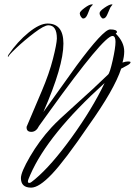

<svg xmlns="http://www.w3.org/2000/svg" viewBox="-20 -610 619 881"><path d="M542 -323Q557 -328 568 -328Q579 -328 579 -324.5Q579 -321 574.5 -317Q570 -313 564 -310Q544 -299 536 -295Q505 -200 386 -33Q277 127 218 189Q159 251 123 251Q76 251 76 207Q76 180 118 108Q160 36 216 -25Q243 -55 326 -129Q409 -203 476 -268Q484 -275 497 -333Q510 -391 510 -418Q510 -445 496 -445Q456 -445 208 -100L159 -32Q146 -5 124 -5Q102 -5 102 -25V-28L172 -193Q206 -273 223 -340Q240 -407 241 -433Q241 -494 202 -494Q183 -494 137.5 -459.5Q92 -425 55 -390Q18 -355 18 -349H19Q16 -349 16 -351.5Q16 -354 19 -359Q60 -419 111 -460.5Q162 -502 198 -502Q271 -502 271 -410Q271 -306 179 -96L330 -307Q454 -475 485.5 -475Q517 -475 517 -462Q516 -460 511 -456Q550 -417 550 -374Q550 -350 542 -323ZM119 192Q108 216 108 222.5Q108 229 113 229Q113 229 117 229Q121 229 141 212Q216 149 309.5 19.5Q403 -110 460 -229Q200 6 119 192ZM453 -525Q448 -525 442.5 -533Q437 -541 437 -550Q437 -559 459.5 -574.5Q482 -590 493 -590L496 -589V-588Q492 -584 486 -575L473 -545Q465 -525 453 -525ZM362 -525Q357 -525 351.5 -533Q346 -541 346 -549Q346 -557 368 -573.5Q390 -590 402 -590L406 -589V-588Q403 -586 394 -575L382 -545Q374 -525 362 -525Z"/></svg>

Font: Qwigley
Style: Regular
Weight: 400
Designer: Robert E. Leuschke
Foundry: Robert E. Leuschke
Version: Version 1.003